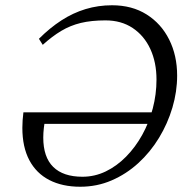

<svg xmlns="http://www.w3.org/2000/svg" viewBox="-20 -700 699 730"><path d="M69 -273H592L576.5 -229H125.5L153.5 -255.5Q149 -234 146.8 -214.2Q144.5 -194.5 144.5 -177Q144.5 -102.5 182.5 -65.2Q220.5 -28 293.5 -28Q340 -28 382 -48.2Q424 -68.5 459.2 -104.2Q494.5 -140 520.5 -186.8Q546.5 -233.5 560.8 -287.5Q575 -341.5 575 -397.5Q575 -463 551.5 -513.8Q528 -564.5 484.5 -593.5Q441 -622.5 381 -622.5Q327.5 -622.5 287.2 -612.8Q247 -603 212.8 -582.5Q178.5 -562 142.5 -529.5L128 -552.5Q169.5 -594 213.5 -622.5Q257.5 -651 305.5 -665.5Q353.5 -680 406 -680Q482 -680 537.5 -645Q593 -610 623.2 -549.5Q653.5 -489 653.5 -412.5Q653.5 -351.5 635.5 -290.8Q617.5 -230 584.5 -175.8Q551.5 -121.5 505.8 -79.8Q460 -38 404.2 -14Q348.5 10 285 10Q217 10 167.5 -15.5Q118 -41 91.5 -91Q65 -141 65 -214Q65 -228 66 -242.8Q67 -257.5 69 -273Z"/></svg>

Font: Newsreader Text
Style: Italic
Weight: 400
Italic angle: -17°
Designer: Hugues Gentile
Foundry: Production Type
Version: Version 1.001